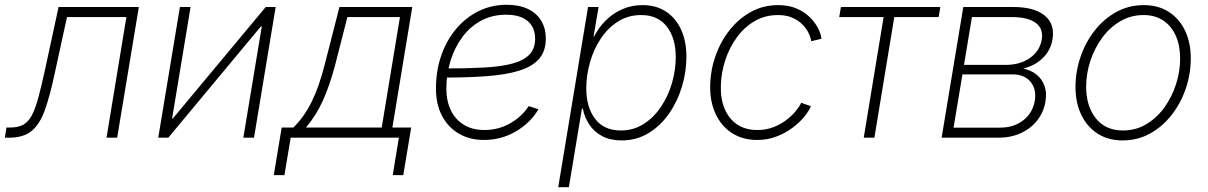

<svg xmlns="http://www.w3.org/2000/svg" viewBox="-59 -568 4981 792"><path d="M-39.1 0 -32.2 -42H-17.6Q14.6 -42 35.4 -52.7Q56.2 -63.5 70.8 -89.6Q85.4 -115.7 97.9 -160.9Q110.4 -206.1 125.5 -274.9L182.6 -539.1H513.7L424.3 0H380.4L462.4 -497.6H217.3L166.5 -264.2Q147 -172.9 126.2 -114.5Q105.5 -56.2 71.8 -28.1Q38.1 0 -21.5 0Z M988.8 0H944.8L1021 -459.5H1017.6L635.3 0H593.8L683.1 -539.1H727.1L650.9 -79.1H653.8L1037.1 -539.1H1078.1Z M1070.3 154.3 1103 -42H1151.4Q1173.3 -64 1191.9 -89.8Q1210.4 -115.7 1226.1 -147.2Q1241.7 -178.7 1255.4 -217.5Q1269 -256.3 1281.2 -304.7L1341.3 -539.1H1641.6L1559.6 -42H1637.2L1604.5 154.3H1561L1586.4 0H1140.1L1114.3 154.3ZM1203.1 -42H1515.6L1590.8 -497.6H1374L1324.7 -304.7Q1302.2 -218.3 1273.7 -154.8Q1245.1 -91.3 1203.1 -42Z M1937.5 9.3Q1878.4 9.3 1833.7 -16.8Q1789.1 -43 1764.2 -90.6Q1739.3 -138.2 1739.3 -202.6Q1739.3 -275.9 1761 -338.6Q1782.7 -401.4 1822.3 -448.5Q1861.8 -495.6 1915 -522Q1968.3 -548.3 2031.2 -548.3Q2082.5 -548.3 2118.4 -531.2Q2154.3 -514.2 2173.3 -482.7Q2192.4 -451.2 2192.4 -408.7Q2192.4 -356.4 2164.3 -324.7Q2136.2 -293 2082.3 -276.4Q2028.3 -259.8 1950.2 -253.9Q1872.1 -248 1772 -248L1775.9 -285.6Q1866.7 -285.6 1936 -289.3Q2005.4 -293 2052.5 -305.2Q2099.6 -317.4 2124 -342Q2148.4 -366.7 2148.4 -408.2Q2148.4 -455.1 2117.7 -481.2Q2086.9 -507.3 2028.8 -507.3Q1971.2 -507.3 1925.5 -482.7Q1879.9 -458 1848.1 -415Q1816.4 -372.1 1799.3 -317.1Q1782.2 -262.2 1782.2 -202.1Q1782.2 -151.9 1800.5 -113.5Q1818.8 -75.2 1854 -53.5Q1889.2 -31.7 1939.5 -31.7Q1996.6 -31.7 2044.9 -59.1Q2093.3 -86.4 2122.1 -130.4L2162.1 -117.2Q2128.9 -61 2068.8 -25.9Q2008.8 9.3 1937.5 9.3Z M2243.7 204.1 2366.7 -539.1H2410.2L2389.6 -418H2392.1Q2410.2 -454.1 2439.5 -483.4Q2468.8 -512.7 2507.3 -529.8Q2545.9 -546.9 2591.3 -546.9Q2647.9 -546.9 2688.5 -520Q2729 -493.2 2750.7 -445.3Q2772.5 -397.5 2772.5 -333.5Q2772.5 -272.5 2754.2 -211.2Q2735.8 -149.9 2700.9 -99.6Q2666 -49.3 2616.5 -19Q2566.9 11.2 2504.9 11.2Q2458 11.2 2424.8 -6.6Q2391.6 -24.4 2371.8 -54.2Q2352.1 -84 2345.2 -119.6H2341.3L2287.6 204.1ZM2501.5 -29.8Q2554.7 -29.8 2596.7 -56.9Q2638.7 -84 2668.2 -128.4Q2697.8 -172.9 2713.1 -226.3Q2728.5 -279.8 2728.5 -332.5Q2728.5 -410.6 2691.7 -458.3Q2654.8 -505.9 2585.9 -505.9Q2532.2 -505.9 2490.2 -479.2Q2448.2 -452.6 2418.9 -408.2Q2389.6 -363.8 2374.5 -310.3Q2359.4 -256.8 2359.4 -203.1Q2359.4 -125.5 2396 -77.6Q2432.6 -29.8 2501.5 -29.8Z M3064.5 9.3Q3003.9 9.3 2959.7 -19.5Q2915.5 -48.3 2892.1 -99.9Q2868.7 -151.4 2870.6 -218.3Q2872.1 -280.3 2893.1 -339.1Q2914.1 -397.9 2951.4 -444.8Q2988.8 -491.7 3039.3 -519.3Q3089.8 -546.9 3150.9 -546.9Q3194.3 -546.9 3226.8 -533Q3259.3 -519 3281.2 -497.3Q3303.2 -475.6 3315.4 -451.7Q3327.6 -427.7 3329.6 -408.2L3287.1 -397.9Q3285.6 -412.6 3276.9 -430.9Q3268.1 -449.2 3251.7 -466.3Q3235.4 -483.4 3210.2 -494.6Q3185.1 -505.9 3150.4 -505.9Q3097.2 -505.9 3054.4 -481.2Q3011.7 -456.5 2981 -414.6Q2950.2 -372.6 2933.1 -321Q2916 -269.5 2914.6 -216.3Q2912.6 -161.6 2929.9 -119.9Q2947.3 -78.1 2981.4 -54.9Q3015.6 -31.7 3065.4 -31.7Q3101.1 -31.7 3131.3 -43.5Q3161.6 -55.2 3185.1 -73.2Q3208.5 -91.3 3223.9 -110.4Q3239.3 -129.4 3246.1 -144L3286.1 -129.9Q3277.8 -109.9 3258.1 -85.9Q3238.3 -62 3209.5 -40.5Q3180.7 -19 3144 -4.9Q3107.4 9.3 3064.5 9.3Z M3503.9 0 3585.9 -497.6H3402.8L3409.7 -539.1H3819.8L3813 -497.6H3629.9L3547.9 0Z M3825.2 0 3914.6 -539.1H4121.1Q4207.5 -539.1 4250.2 -503.9Q4293 -468.8 4282.7 -406.7Q4274.9 -359.9 4242.4 -328.4Q4210 -296.9 4161.6 -285.2Q4193.8 -278.8 4216.6 -260.5Q4239.3 -242.2 4249.5 -214.1Q4259.8 -186 4253.4 -148.4Q4246.1 -105 4219.5 -71.3Q4192.9 -37.6 4151.9 -18.8Q4110.8 0 4060.5 0ZM3874.5 -41.5H4066.9Q4122.6 -41.5 4161.6 -71.5Q4200.7 -101.6 4209.5 -152.3Q4217.3 -200.2 4191.9 -230.7Q4166.5 -261.2 4117.7 -261.2H3911.1ZM3917.5 -300.3H4088.9Q4148.4 -300.3 4189.2 -328.6Q4230 -356.9 4238.3 -404.8Q4245.6 -450.2 4213.1 -473.9Q4180.7 -497.6 4114.3 -497.6H3950.2Z M4571.8 11.2Q4512.7 11.2 4469 -16.6Q4425.3 -44.4 4401.4 -94.2Q4377.4 -144 4377.4 -209Q4377.4 -272 4397.7 -332Q4418 -392.1 4455.6 -440.7Q4493.2 -489.3 4544.9 -518.1Q4596.7 -546.9 4659.2 -546.9Q4718.8 -546.9 4762.2 -519Q4805.7 -491.2 4829.3 -441.7Q4853 -392.1 4853 -327.1Q4853 -264.2 4832.8 -203.9Q4812.5 -143.6 4774.9 -95Q4737.3 -46.4 4685.8 -17.6Q4634.3 11.2 4571.8 11.2ZM4572.8 -29.8Q4626.5 -29.8 4669.9 -55.9Q4713.4 -82 4744.4 -125.2Q4775.4 -168.5 4792.2 -220.9Q4809.1 -273.4 4809.1 -326.2Q4809.1 -379.4 4791.5 -419.7Q4773.9 -460 4740 -482.9Q4706.1 -505.9 4658.2 -505.9Q4606 -505.9 4562.7 -480.7Q4519.5 -455.6 4487.8 -412.6Q4456.1 -369.6 4438.7 -316.9Q4421.4 -264.2 4421.4 -209.5Q4421.4 -130.4 4461.2 -80.1Q4501 -29.8 4572.8 -29.8Z"/></svg>

Font: Inter 18pt ExtraLight
Style: Italic
Weight: 250
Italic angle: -9.3988°
Designer: Rasmus Andersson
Foundry: rsms
Version: Version 4.001;git-66647c0bb